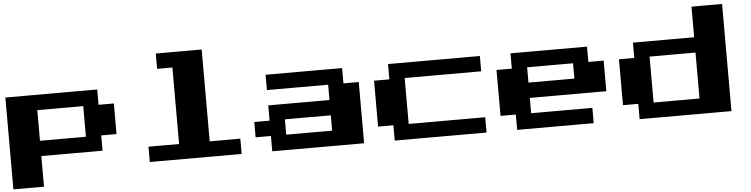

<svg xmlns="http://www.w3.org/2000/svg" viewBox="-54 -1281 6108 1562"><g transform="rotate(-5 3000.0 -500.0)"><path d="M0 -375V-750H375H750V-687.5V-625H812.5H875V-500V-375H812.5H750V-312.5V-250H500H250V-125V0H125H0ZM625 -500V-625H437.5H250V-500V-375H437.5H625Z M1250 -937.5V-1000H1437.5H1625V-625V-250H1750H1875V-187.5V-125H1500H1125V-187.5V-250H1250H1375V-562.5V-875H1312.5H1250Z M2125 -687.5V-750H2437.5H2750V-687.5V-625H2812.5H2875V-375V-125H2500H2125V-187.5V-250H2062.5H2000V-312.5V-375H2062.5H2125V-437.5V-500H2375H2625V-562.5V-625H2375H2125ZM2625 -312.5V-375H2437.5H2250V-312.5V-250H2437.5H2625Z M3125 -687.5V-750H3500H3875V-687.5V-625H3562.5H3250V-437.5V-250H3562.5H3875V-187.5V-125H3500H3125V-187.5V-250H3062.5H3000V-437.5V-625H3062.5H3125Z M4125 -687.5V-750H4437.5H4750V-687.5V-625H4812.5H4875V-500V-375H4562.5H4250V-312.5V-250H4500H4750V-187.5V-125H4437.5H4125V-187.5V-250H4062.5H4000V-437.5V-625H4062.5H4125ZM4625 -562.5V-625H4437.5H4250V-562.5V-500H4437.5H4625Z M5625 -875V-1000H5750H5875V-562.5V-125H5500H5125V-187.5V-250H5062.5H5000V-437.5V-625H5062.5H5125V-687.5V-750H5375H5625ZM5625 -437.5V-625H5437.5H5250V-437.5V-250H5437.5H5625Z"/></g></svg>

Font: Press Start 2P
Style: Regular
Weight: 500
Monospace: yes
Version: Version 2.14